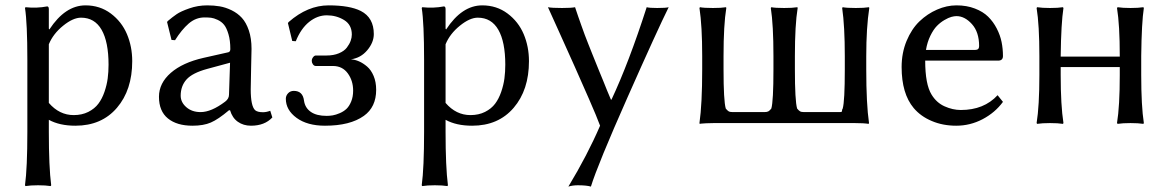

<svg xmlns="http://www.w3.org/2000/svg" viewBox="-20 -459 4361 716"><path d="M162.1 -293.9V-75.2Q201.2 -29.8 254.9 -29.8Q285.6 -29.8 309.3 -41.7Q333 -53.7 346.9 -72.3Q360.8 -90.8 369.6 -116.5Q378.4 -142.1 381.6 -166.5Q384.8 -190.9 384.8 -217.8Q384.8 -302.7 358.9 -347.9Q333 -393.1 282.2 -393.1Q252.4 -393.1 215.3 -363Q178.2 -333 162.1 -293.9ZM162.1 -352.1 164.1 -349.1Q223.1 -439 298.8 -439Q352.5 -439 393.1 -408.7Q433.6 -378.4 453.4 -331.8Q473.1 -285.2 473.1 -231Q473.1 -123.5 416 -56.9Q358.9 9.8 261.2 9.8Q202.1 9.8 162.1 -12.2V32.2Q162.1 163.6 170.9 231.9L168.9 234.9Q150.4 231.9 122.1 231.9Q93.8 231.9 75.2 234.9L73.2 231.9Q82 167.5 82 32.2V-234.9Q82 -373.5 73.2 -429.2L75.2 -432.1Q117.2 -427.7 155.8 -435.1Q162.1 -435.1 162.1 -424.8Z M837.9 -225.1 752.9 -202.1Q697.3 -187 675.5 -162.6Q653.8 -138.2 653.8 -102.1Q653.8 -77.6 674.8 -59.3Q695.8 -41 728 -41Q768.1 -41 819.8 -80.1Q834 -90.8 834 -106ZM837.9 -47.9H834Q793.5 -13.7 766.1 -2Q738.8 9.8 697.8 9.8Q639.6 9.8 606.2 -17.3Q572.8 -44.4 572.8 -98.1Q572.8 -148.9 617.2 -187.5Q661.1 -225.6 738.8 -243.2L832 -264.2Q838.9 -266.6 838.9 -275.9Q838.9 -308.1 832 -331.3Q825.2 -354.5 815.9 -366.2Q806.6 -377.9 792 -384.8Q777.3 -391.6 767.1 -392.8Q756.8 -394 742.7 -394Q710 -394 683.6 -371.1Q657.2 -348.1 632.8 -309.1L619.6 -310.1L603 -377L606 -380.9Q624 -396 638.9 -406.2Q653.8 -416.5 685.8 -427.7Q717.8 -439 752.9 -439Q777.8 -439 799.6 -435.3Q821.3 -431.6 843.8 -420.7Q866.2 -409.7 882.1 -392.3Q897.9 -375 908 -345.5Q918 -315.9 918 -276.9Q918 -273.4 916.5 -208Q915 -142.6 915 -126Q915 -63 931.6 -47.9Q940.4 -40.5 960.9 -40.5Q973.1 -40.5 987.8 -45.9L995.6 -21Q966.8 9.8 916 9.8Q887.7 9.8 866.9 -4.9Q846.2 -19.5 837.9 -47.9Z M1198.7 -401.9Q1163.6 -401.9 1132.8 -377.2Q1102.1 -352.5 1083 -305.2L1069.8 -306.2L1053.7 -373L1056.6 -377Q1127.4 -439 1205.6 -439Q1284.2 -439 1325.7 -418Q1374 -393.1 1374 -332Q1374 -300.8 1349.6 -271.7Q1325.2 -242.7 1288.6 -237.8Q1303.7 -236.8 1318.8 -230.2Q1334 -223.6 1348.9 -210.9Q1363.8 -198.2 1373.3 -175.8Q1382.8 -153.3 1382.8 -124Q1382.8 -59.6 1336.9 -26.9Q1285.6 9.8 1191.9 9.8Q1126 9.8 1085.9 -19.5Q1045.9 -48.8 1045.9 -90.8Q1045.9 -102.1 1054.2 -111.1Q1062.5 -120.1 1075.7 -120.1Q1109.4 -120.1 1113.8 -83Q1117.7 -56.6 1139.2 -41.7Q1160.6 -26.9 1197.8 -26.9Q1209.5 -26.9 1220.9 -28.8Q1232.4 -30.8 1246.8 -36.9Q1261.2 -43 1271.7 -52.7Q1282.2 -62.5 1289.6 -80.3Q1296.9 -98.1 1296.9 -121.1Q1296.9 -158.2 1276.9 -185.5Q1256.8 -212.9 1221.7 -212.9H1157.7Q1151.4 -212.9 1147 -219Q1142.6 -225.1 1142.6 -231.9Q1142.6 -239.3 1147.5 -245.6Q1152.3 -252 1157.7 -252H1197.8Q1224.1 -252 1243.9 -260.3Q1263.7 -268.6 1273.4 -281.5Q1283.2 -294.4 1287.6 -306.6Q1292 -318.8 1292 -330.1Q1292 -366.7 1263.2 -384.3Q1234.4 -401.9 1198.7 -401.9Z M1641.6 -293.9V-75.2Q1680.7 -29.8 1734.4 -29.8Q1765.1 -29.8 1788.8 -41.7Q1812.5 -53.7 1826.4 -72.3Q1840.3 -90.8 1849.1 -116.5Q1857.9 -142.1 1861.1 -166.5Q1864.3 -190.9 1864.3 -217.8Q1864.3 -302.7 1838.4 -347.9Q1812.5 -393.1 1761.7 -393.1Q1731.9 -393.1 1694.8 -363Q1657.7 -333 1641.6 -293.9ZM1641.6 -352.1 1643.6 -349.1Q1702.6 -439 1778.3 -439Q1832 -439 1872.6 -408.7Q1913.1 -378.4 1932.9 -331.8Q1952.6 -285.2 1952.6 -231Q1952.6 -123.5 1895.5 -56.9Q1838.4 9.8 1740.7 9.8Q1681.6 9.8 1641.6 -12.2V32.2Q1641.6 163.6 1650.4 231.9L1648.4 234.9Q1629.9 231.9 1601.6 231.9Q1573.2 231.9 1554.7 234.9L1552.7 231.9Q1561.5 167.5 1561.5 32.2V-234.9Q1561.5 -373.5 1552.7 -429.2L1554.7 -432.1Q1596.7 -427.7 1635.3 -435.1Q1641.6 -435.1 1641.6 -424.8Z M2023.4 -432.1Q2037.6 -429.2 2075.7 -429.2Q2111.3 -429.2 2124.5 -432.1L2136.2 -397.5L2147.9 -364.3L2160.6 -329.1L2173.3 -296.4L2187.5 -260.7L2200.7 -228Q2203.6 -219.7 2215.3 -191.9L2229 -158.7L2243.7 -122.1L2258.3 -87.4H2260.3Q2325.2 -225.6 2391.6 -432.1Q2401.4 -429.2 2430.7 -429.2Q2463.9 -429.2 2473.6 -432.1Q2432.1 -348.6 2320.3 -96.4Q2208.5 155.8 2183.6 236.8Q2167.5 231.9 2134.8 231.9Q2115.7 231.9 2099.6 236.8Q2170.4 119.6 2217.8 9.8Q2205.6 -23.4 2176.3 -90.3L2123.5 -210L2064 -342.3Q2027.8 -421.9 2023.4 -432.1Z M3210.4 -200.2Q3210.4 -71.3 3220.7 0L3219.2 2.9Q3201.7 0 3167.5 0H2641.6Q2626.5 0 2613.3 0.7Q2600.1 1.5 2594.7 2L2589.4 2.9L2588.4 0Q2598.6 -71.3 2598.6 -200.2V-250Q2598.6 -362.3 2588.4 -429.2L2590.3 -432.1Q2604.5 -429.2 2638.7 -429.2Q2654.3 -429.2 2666.5 -429.9Q2678.7 -430.7 2683.1 -431.6L2687.5 -432.1L2688.5 -429.2Q2678.2 -366.2 2678.2 -250V-200.2Q2678.2 -83 2686.5 -54.2Q2692.4 -46.9 2697.3 -43.9Q2702.1 -41 2712.4 -41H2830.6Q2840.8 -41 2845.7 -43.9Q2850.6 -46.9 2856.4 -54.2Q2864.3 -81.5 2864.3 -200.2V-250Q2864.3 -365.7 2854.5 -429.2L2856.4 -432.1Q2870.1 -429.2 2904.3 -429.2Q2919.9 -429.2 2932.1 -429.9Q2944.3 -430.7 2948.7 -431.6L2953.6 -432.1L2954.6 -429.2Q2944.3 -366.2 2944.3 -250V-200.2Q2944.3 -83 2952.6 -54.2Q2958.5 -46.9 2963.4 -43.9Q2968.3 -41 2978.5 -41H3110.4Q3117.2 -41 3118.7 -42.2Q3120.1 -43.5 3120.1 -47.1Q3120.1 -50.8 3122.6 -54.2Q3130.4 -81.5 3130.4 -200.2V-249Q3130.4 -361.8 3120.6 -429.2L3122.6 -432.1Q3137.2 -429.2 3171.4 -429.2Q3187 -429.2 3199.2 -429.9Q3211.4 -430.7 3216.3 -431.6L3220.7 -432.1L3221.7 -429.2Q3210.4 -356.4 3210.4 -249Z M3433.1 -272.9H3617.2Q3631.3 -272.9 3631.3 -287.1Q3631.3 -339.4 3604.5 -369.1Q3577.6 -398.9 3546.9 -398.9Q3538.6 -398.9 3527.8 -396Q3517.1 -393.1 3502 -384.3Q3486.8 -375.5 3473.9 -362.3Q3460.9 -349.1 3449.5 -325.7Q3438 -302.2 3433.1 -272.9ZM3700.2 -104 3720.2 -79.1Q3690.9 -39.1 3644.5 -14.6Q3598.1 9.8 3545.9 9.8Q3495.6 9.8 3454.6 -7.8Q3413.6 -24.9 3387.2 -56.2Q3342.3 -109.9 3342.3 -209Q3342.3 -261.7 3360.8 -306.4Q3379.4 -351.1 3408.9 -379.4Q3438.5 -407.7 3474.6 -423.3Q3510.7 -439 3546.9 -439Q3585 -439 3615.5 -427.2Q3646 -415.5 3665 -396.7Q3684.1 -377.9 3697 -352.8Q3710 -327.6 3715.1 -302.2Q3720.2 -276.9 3720.2 -250Q3720.2 -232.9 3702.1 -232.9H3430.2Q3430.2 -144.5 3454.1 -106Q3472.7 -75.7 3502.4 -62.5Q3532.7 -48.8 3563 -48.8Q3649.4 -48.8 3700.2 -104Z M3856 -250Q3856 -366.2 3845.7 -429.2L3847.7 -432.1Q3866.2 -429.2 3895.5 -429.2Q3925.8 -429.2 3943.8 -432.1L3945.8 -429.2Q3937 -373 3935.5 -250V-248H4155.8V-250Q4155.8 -366.2 4145.5 -429.2L4147.9 -432.1Q4166 -429.2 4195.8 -429.2Q4225.6 -429.2 4243.7 -432.1L4245.6 -429.2Q4237.3 -376.5 4235.8 -250V-179.2Q4235.8 -63.5 4245.6 0L4243.7 2.9Q4225.6 0 4195.8 0Q4166 0 4147.9 2.9L4145.5 0Q4155.8 -63.5 4155.8 -179.2V-209H3935.5V-179.2Q3935.5 -66.4 3945.8 0L3943.8 2.9Q3925.8 0 3895.5 0Q3866.2 0 3847.7 2.9L3845.7 0Q3856 -63.5 3856 -179.2Z"/></svg>

Font: Linux Biolinum G
Style: Regular
Weight: 400
Designer: Philipp H. Poll
Foundry: Philipp H. Poll
Version: Version 1.1.0 ; ttfautohint (v1.6)